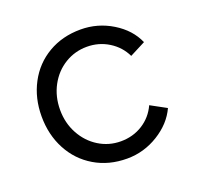

<svg xmlns="http://www.w3.org/2000/svg" viewBox="-103 -659 807 783"><g transform="rotate(-20 300.0 -268.0)"><path d="M52 -269Q52 -348 86 -412Q120 -476 181.5 -512Q243 -548 322 -548Q396 -548 459 -509.5Q522 -471 548 -411L480 -376Q459 -420 416.5 -446.5Q374 -473 322 -473Q270 -473 226.5 -446.5Q183 -420 157.5 -373Q132 -326 132 -268Q132 -211 157.5 -164Q183 -117 226.5 -90Q270 -63 322 -63Q375 -63 417 -89.5Q459 -116 480 -162L548 -125Q521 -66 458 -27Q395 12 322 12Q243 12 181.5 -24.5Q120 -61 86 -125Q52 -189 52 -269Z"/></g></svg>

Font: Eudoxus Sans
Style: Regular
Weight: 400
Designer: Stijn de Vries
Foundry: tokotype
Version: Version 2.005